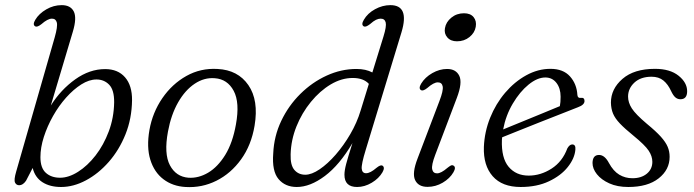

<svg xmlns="http://www.w3.org/2000/svg" viewBox="-20 -738 2774 767"><path d="M198.5 -588.5Q211 -632.5 207 -648Q203 -663.5 187.5 -663.5Q170.5 -663.5 145.5 -641.5Q129 -628.5 121 -632.5Q109 -639 121 -659Q135.5 -683.5 164.8 -700.5Q194 -717.5 226.5 -717.5Q262 -717.5 274.8 -692Q287.5 -666.5 271 -611.5L183 -316.5Q223 -380 280.5 -421Q338 -462 400 -462Q451 -462 479.5 -429.2Q508 -396.5 507.5 -337.5Q506.5 -264 481.2 -201.2Q456 -138.5 414.5 -91.2Q373 -44 323.2 -17.5Q273.5 9 224 9Q179.5 9 149.8 -10Q120 -29 110.5 -67L84 -16Q71.5 2 57 2Q45 2 40 -8.8Q35 -19.5 44.5 -52ZM365.5 -420.5Q336 -420.5 304.8 -400.8Q273.5 -381 244.2 -348.2Q215 -315.5 192 -274.8Q169 -234 155.2 -191.2Q141.5 -148.5 141.5 -110Q141.5 -67 163.2 -47.5Q185 -28 220 -28Q254.5 -28 292 -51.8Q329.5 -75.5 361.8 -117Q394 -158.5 414.5 -213Q435 -267.5 436 -329Q436.5 -378.5 416.2 -399.5Q396 -420.5 365.5 -420.5Z M849 -462.5Q930.5 -458.5 972.2 -398Q1014 -337.5 997 -236Q984 -158 943.2 -101.5Q902.5 -45 844.5 -16Q786.5 13 721 9Q669.5 6 632.8 -22Q596 -50 580.5 -100Q565 -150 577 -219Q589.5 -289 628.5 -345.8Q667.5 -402.5 724.5 -434.5Q781.5 -466.5 849 -462.5ZM733 -28Q773 -25.5 811.5 -48.2Q850 -71 879.8 -119.2Q909.5 -167.5 922.5 -241Q938.5 -328.5 913.5 -375.2Q888.5 -422 838 -425.5Q796 -429 757.8 -403.5Q719.5 -378 691.5 -329Q663.5 -280 651 -212.5Q634.5 -123.5 658.8 -77.8Q683 -32 733 -28Z M1584 -609.5 1441 -139.5Q1423 -81 1425 -63.5Q1427 -46 1442.5 -46Q1459 -46 1484 -67.5Q1500 -80.5 1507.5 -76.5Q1519 -69.5 1508 -50Q1493.5 -25 1465 -8Q1436.5 9 1406.5 9Q1356 9 1356 -40Q1356 -57 1363 -83.5Q1370 -110 1388 -166.5Q1336.5 -79 1277.8 -35Q1219 9 1165.5 9Q1119.5 9 1092.8 -22.5Q1066 -54 1071.5 -125Q1074.5 -194 1103.5 -255Q1132.5 -316 1179.8 -362.8Q1227 -409.5 1285 -436Q1343 -462.5 1404 -462.5Q1441.5 -462.5 1467.5 -448.5L1512 -592.5Q1524.5 -633 1520.8 -648.2Q1517 -663.5 1500.5 -663.5Q1492 -663.5 1482 -658.8Q1472 -654 1458 -641.5Q1441 -628.5 1433.5 -632.5Q1421.5 -639 1433.5 -659Q1448.5 -685 1478.2 -701.2Q1508 -717.5 1539.5 -717.5Q1616.5 -717.5 1584 -609.5ZM1141 -121.5Q1139.5 -78.5 1156 -59.2Q1172.5 -40 1199.5 -40Q1225 -40 1257 -61.8Q1289 -83.5 1321 -120.2Q1353 -157 1379.5 -202.5Q1406 -248 1420.5 -296L1453.5 -403Q1432 -426.5 1389 -426.5Q1344.5 -426.5 1301.2 -400.8Q1258 -375 1222 -331Q1186 -287 1164.2 -232.8Q1142.5 -178.5 1141 -121.5Z M1805.5 -573Q1780.5 -573 1767 -588.5Q1753.5 -604 1757.5 -625.5Q1761.5 -650 1783 -667.5Q1804.5 -685 1833.5 -685Q1859.5 -685 1872 -669.5Q1884.5 -654 1880.5 -631Q1876.5 -607 1855.5 -590Q1834.5 -573 1805.5 -573ZM1718.5 -119Q1703 -78 1706.5 -61.8Q1710 -45.5 1726 -45.5Q1742 -45.5 1767.5 -67.5Q1775 -73.5 1780.5 -76.5Q1786 -79.5 1791.5 -76.5Q1803 -70 1791.5 -50Q1777 -25 1748.5 -8.2Q1720 8.5 1688 8.5Q1651 8.5 1638.2 -18.8Q1625.5 -46 1648 -104.5L1735.5 -334.5Q1751.5 -376 1748.5 -392.5Q1745.5 -409 1729 -409Q1712.5 -409 1687 -386.5Q1670.5 -373.5 1662.5 -377.5Q1650.5 -384 1662.5 -404Q1678 -429.5 1707 -446Q1736 -462.5 1766 -462.5Q1801.5 -462.5 1814.8 -435Q1828 -407.5 1805 -347Z M2278.5 -140Q2275.5 -105 2248.2 -70.8Q2221 -36.5 2173 -13.8Q2125 9 2060 9Q1986 9 1948.2 -34Q1910.5 -77 1913 -151Q1915.5 -211.5 1938 -267.5Q1960.5 -323.5 1998 -367.5Q2035.5 -411.5 2082.2 -437.2Q2129 -463 2179 -463Q2230 -463 2257 -432.8Q2284 -402.5 2286.5 -359Q2287.5 -345.5 2299.5 -347Q2315 -349.5 2315 -334.5Q2315 -319 2288.5 -309.5Q2261 -298.5 2220 -282.5Q2179 -266.5 2134.2 -248.8Q2089.5 -231 2050 -215.2Q2010.5 -199.5 1986 -189.5Q1985.5 -184.5 1985 -179Q1982.5 -106.5 2012 -71.5Q2041.5 -36.5 2092 -36.5Q2140 -36.5 2183.5 -64.5Q2227 -92.5 2246.5 -145.5Q2255.5 -161 2266 -161Q2280.5 -161 2278.5 -140ZM2158.5 -428.5Q2126.5 -428.5 2091.5 -400Q2056.5 -371.5 2028.5 -324.2Q2000.5 -277 1990 -221Q2017.5 -232 2058 -248.8Q2098.5 -265.5 2141 -282.8Q2183.5 -300 2216.5 -314Q2219.5 -328.5 2219.5 -351.5Q2219.5 -385.5 2202.8 -407Q2186 -428.5 2158.5 -428.5Z M2506.5 -26Q2542 -26 2564 -44.2Q2586 -62.5 2586 -91.5Q2586 -114 2571.2 -136.2Q2556.5 -158.5 2510.5 -196Q2476 -224 2456.5 -244.5Q2437 -265 2429 -284.2Q2421 -303.5 2420.5 -328Q2420.5 -383 2466.8 -423Q2513 -463 2596.5 -463Q2656.5 -463 2690.8 -435.5Q2725 -408 2725 -373.5Q2725 -341.5 2698 -341.5Q2687 -341.5 2678.2 -348.8Q2669.5 -356 2661 -374Q2648.5 -401.5 2630 -416.5Q2611.5 -431.5 2583 -431.5Q2539.5 -431.5 2514.2 -408Q2489 -384.5 2489 -352Q2489 -328.5 2504 -305Q2519 -281.5 2564 -243.5Q2600.5 -213.5 2620 -191.8Q2639.5 -170 2647.2 -151.5Q2655 -133 2655 -111.5Q2655 -60 2611.2 -25.5Q2567.5 9 2490 9Q2446 9 2414 -5.5Q2382 -20 2364.5 -42Q2347 -64 2347 -87Q2347.5 -119 2373 -119Q2395.5 -119 2412.5 -87Q2430 -54.5 2453.8 -40.2Q2477.5 -26 2506.5 -26Z"/></svg>

Font: Fraunces 9pt Soft Light
Style: Italic
Weight: 300
Italic angle: -16°
Version: Version 1.000;[0bf87f6ff]